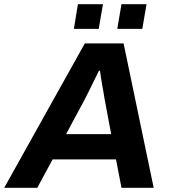

<svg xmlns="http://www.w3.org/2000/svg" viewBox="-59 -892 803 912"><path d="M-39 0 344 -686H528L671 0H518L492 -135H191L118 0ZM255 -255H469L438 -421Q435 -439 432 -457Q429 -475 425.5 -493.5Q422 -512 420 -527.5Q418 -543 416 -556H411Q401 -536 388.5 -510.5Q376 -485 364 -460.5Q352 -436 343 -419ZM292 -755 311 -872H430L410 -755ZM498 -755 518 -872H637L617 -755Z"/></svg>

Font: Archivo SemiBold
Style: Bold Italic
Weight: 700
Italic angle: -10°
Version: Version 2.001